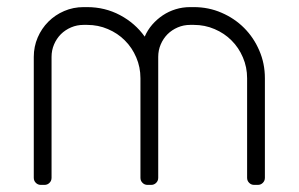

<svg xmlns="http://www.w3.org/2000/svg" viewBox="-20 -520 840 540"><path d="M215 -450H225C245.7 -450 265.2 -446.1 283.5 -438.2C301.8 -430.4 317.8 -419.8 331.2 -406.2C344.8 -392.8 355.4 -376.8 363.2 -358.5C371.1 -340.2 375 -320.7 375 -300V-20C375 -14.3 376.9 -9.6 380.8 -5.8C384.6 -1.9 389.3 0 395 0H405C410.7 0 415.4 -1.9 419.2 -5.8C423.1 -9.6 425 -14.3 425 -20V-360C425 -372.3 427.3 -384 432 -395C436.7 -406 443.1 -415.6 451.2 -423.8C459.4 -431.9 469 -438.3 480 -443C491 -447.7 502.7 -450 515 -450H525C545.7 -450 565.2 -446.1 583.5 -438.2C601.8 -430.4 617.8 -419.8 631.2 -406.2C644.8 -392.8 655.4 -376.8 663.2 -358.5C671.1 -340.2 675 -320.7 675 -300V-20C675 -14.3 676.9 -9.6 680.8 -5.8C684.6 -1.9 689.3 0 695 0H705C710.7 0 715.4 -1.9 719.2 -5.8C723.1 -9.6 725 -14.3 725 -20V-300C725 -327.7 719.8 -353.7 709.2 -378C698.8 -402.3 684.5 -423.5 666.5 -441.5C648.5 -459.5 627.3 -473.8 603 -484.2C578.7 -494.8 552.7 -500 525 -500H515C500.7 -500 487 -498 474 -494C461 -490 449 -484.3 438 -477C427 -469.7 417.1 -460.9 408.2 -450.8C399.4 -440.6 392.3 -429.3 387 -417C369 -442.3 345.8 -462.5 317.5 -477.5C289.2 -492.5 258.3 -500 225 -500H215C195.7 -500 177.5 -496.3 160.5 -489C143.5 -481.7 128.7 -471.7 116 -459C103.3 -446.3 93.3 -431.5 86 -414.5C78.7 -397.5 75 -379.3 75 -360V-20C75 -14.3 76.9 -9.6 80.8 -5.8C84.6 -1.9 89.3 0 95 0H105C110.7 0 115.4 -1.9 119.2 -5.8C123.1 -9.6 125 -14.3 125 -20V-360C125 -372.3 127.3 -384 132 -395C136.7 -406 143.1 -415.6 151.2 -423.8C159.4 -431.9 169 -438.3 180 -443C191 -447.7 202.7 -450 215 -450Z"/></svg>

Font: lerotica
Style: Regular
Weight: 400
Designer: defharo
Foundry: deFharo
Version: Version 1.001 2011